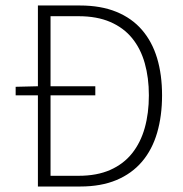

<svg xmlns="http://www.w3.org/2000/svg" viewBox="-20 -679 665 699"><path d="M37 -332V-363L118 -365V-659H271Q347 -659 403.5 -636Q460 -613 497 -570Q534 -527 552 -467Q570 -407 570 -332Q570 -257 552 -195.5Q534 -134 497 -90.5Q460 -47 404 -23.5Q348 0 272 0H118V-332ZM164 -39H266Q333 -39 381.5 -60.5Q430 -82 461 -121Q492 -160 507 -213.5Q522 -267 522 -332Q522 -396 507 -449Q492 -502 461 -540Q430 -578 381.5 -599Q333 -620 266 -620H164V-365H327V-332H164Z"/></svg>

Font: Giro Light
Style: Regular
Weight: 300
Designer: Paul D. Hunt
Foundry: Adobe Systems Incorporated
Version: Version 1.000;PS 1.0;hotconv 1.0.88;makeotf.lib2.5.647800